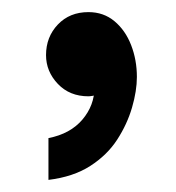

<svg xmlns="http://www.w3.org/2000/svg" viewBox="-20 -150 290 317"><path d="M60 147V78Q96 71 116 47.5Q136 24 136 -6Q136 -24 130 -40L174 -65Q176 -57 176.5 -50.5Q177 -44 177 -38Q177 -18 166.5 -7.5Q156 3 143.5 6Q131 9 126 9Q95 9 75.5 -11.5Q56 -32 56 -59Q56 -89 75.5 -109.5Q95 -130 126 -130Q151 -130 169 -115Q187 -100 196.5 -75.5Q206 -51 206 -23Q206 0 198 27.5Q190 55 173.5 80.5Q157 106 129 124Q101 142 60 147Z"/></svg>

Font: Fustat SemiBold
Style: Regular
Weight: 600
Designer: Mohamed Gaber, Khaled Hosny, Laura Garcia Mut
Foundry: Kief Type Foundry, Alif Type Foundry, Hard Type Foundry
Version: Version 1.007